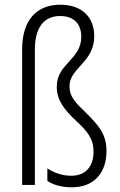

<svg xmlns="http://www.w3.org/2000/svg" viewBox="-20 -878 509 815"><path d="M380 -724C380 -806 327 -858 236 -858C134 -858 74 -791 74 -669V-93H128V-667C128 -759 165 -810 235 -810C294 -810 325 -776 325 -722C325 -624 221 -609 221 -510C221 -455 249 -416 303 -365C351 -321 377 -289 377 -234C377 -173 345 -132 282 -132C245 -132 211 -144 181 -163V-110C208 -92 244 -83 285 -83C381 -83 432 -146 432 -237C432 -307 401 -344 344 -400C300 -443 275 -467 275 -512C275 -590 380 -613 380 -724Z"/></svg>

Font: Noto Sans Telugu UI Condensed Light
Style: Regular
Weight: 300
Width: 3
Designer: Jelle Bosma - Monotype Design Team
Foundry: Monotype Imaging Inc.
Version: Version 2.005